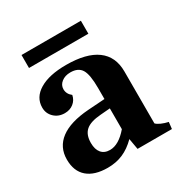

<svg xmlns="http://www.w3.org/2000/svg" viewBox="-152 -748 829 871"><g transform="rotate(-30 262.5 -312.5)"><path d="M22 -118Q22 -183 72 -220.5Q122 -258 219 -265L307 -271V-329Q307 -399 290.5 -426Q274 -453 233 -453Q205 -453 186.5 -438.5Q168 -424 168 -402Q168 -377 190 -360Q185 -335 166 -320Q147 -305 120 -305Q87 -305 65 -326Q43 -347 43 -378Q43 -431 93.5 -461.5Q144 -492 233 -492Q339 -492 393.5 -452Q448 -412 448 -334V-62Q455 -54 472 -46.5Q489 -39 508 -35L504 0H324L314 -57Q281 -24 245 -8.5Q209 7 165 7Q96 7 59 -25Q22 -57 22 -118ZM307 -113V-222L257 -218Q202 -214 178 -193Q154 -172 154 -129Q154 -95 169.5 -76.5Q185 -58 214 -58Q260 -58 307 -113ZM81 -632H392V-564H81Z"/></g></svg>

Font: Caladea
Style: Bold
Weight: 700
Designer: Carolina Giovagnoli and Andres Torresi
Foundry: Carolina Giovagnoli & Andres Torresi
Version: Version 1.001